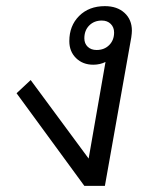

<svg xmlns="http://www.w3.org/2000/svg" viewBox="-20 -606 484 626"><path d="M410 -506Q410 -498 408 -484L322 0H255L34 -302L80 -345L269 -89L324 -404Q306 -395 284 -395Q250 -395 228 -416.5Q206 -438 206 -472Q206 -522 238 -554Q270 -586 322 -586Q362 -586 386 -564Q410 -542 410 -506ZM352 -500Q352 -517 341 -528Q330 -539 312 -539Q287 -539 271 -523Q255 -507 255 -481Q255 -464 266 -453.5Q277 -443 295 -443Q320 -443 336 -459Q352 -475 352 -500Z"/></svg>

Font: Sarabun Light
Style: Italic
Weight: 300
Italic angle: -10°
Designer: Suppakit Chalermlarp | Katatrad Co.,Ltd.
Foundry: Cadson Demak Co.,Ltd.
Version: Version 1.000; ttfautohint (v1.6)